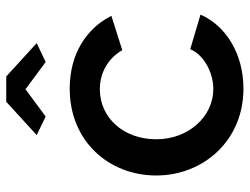

<svg xmlns="http://www.w3.org/2000/svg" viewBox="-110 -660 780 599"><g transform="rotate(-90 279.5 -360.0)"><path d="M158 -635 216 -607 301 -670 386 -607 445 -635 341 -730H262ZM303 10C413 10 500 -46 534 -124L426 -156C410 -116 356 -84 302 -84C216 -84 145 -161 145 -262C145 -365 213 -438 301 -438C353 -438 398 -412 423 -368L530 -402C491 -480 411 -532 303 -532C138 -532 32 -409 32 -262C32 -116 140 10 303 10Z"/></g></svg>

Font: FIGSv2-sans-serif SemiBold
Style: Regular
Weight: 600
Designer: Matt McInerney, Pablo Impallari, Rodrigo Fuenzalida,Mirko Velimirovic
Foundry: Matt McInerney, Pablo Impallari, Rodrigo Fuenzalida
Version: Version 4.021;hotconv 1.0.109;makeotfexe 2.5.65596